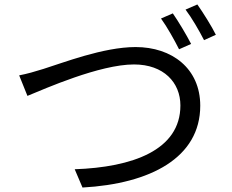

<svg xmlns="http://www.w3.org/2000/svg" viewBox="-20 -842 1040 861"><path d="M755 -782 702 -759C729 -722 763 -661 783 -621L837 -645C816 -686 780 -746 755 -782ZM865 -822 812 -799C840 -762 873 -705 895 -662L948 -686C930 -723 891 -785 865 -822ZM66 -504 103 -412C181 -444 427 -553 581 -553C714 -553 789 -472 789 -369C789 -168 573 -92 315 -83L350 -1C655 -18 878 -135 878 -368C878 -535 751 -631 588 -631C443 -631 259 -559 175 -533C137 -521 102 -511 66 -504Z"/></svg>

Font: Noto Sans Japanese Regular
Style: Regular
Weight: 400
Designer: Ryoko NISHIZUKA (kana & ideographs); Paul D. Hunt (Latin, Greek & Cyrillic); Wenlong ZHANG (bopomofo); Sandoll Communica
Foundry: Adobe Systems Incorporated
Version: Version 1.000;PS 1;hotconv 1.0.78;makeotf.lib2.5.61930